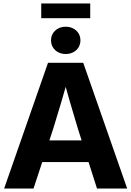

<svg xmlns="http://www.w3.org/2000/svg" viewBox="-20 -1091 760 1111"><path d="M257.8 -727.5H461.7L715.9 0H541.3L431.2 -344.7Q404.4 -434.2 383.4 -505.8Q362.4 -577.3 338.9 -663.8H381.8Q336.4 -501.8 287.5 -344.7L173.9 0H3.9ZM168.7 -278.4H551.5V-153.4H168.7ZM275.3 -857.6Q275.3 -879.9 286.2 -897.9Q297.2 -915.9 316.7 -926.1Q336.1 -936.3 360.4 -936.3Q384.6 -936.3 404.1 -926.1Q423.5 -915.9 434.5 -897.9Q445.4 -879.9 445.4 -857.6Q445.4 -835.3 434.5 -817.1Q423.5 -798.9 404.1 -788.7Q384.6 -778.5 360.4 -778.5Q336.1 -778.5 316.7 -788.7Q297.2 -798.9 286.2 -817.1Q275.3 -835.3 275.3 -857.6ZM502.1 -985.5H218.6V-1071.1H502.1Z"/></svg>

Font: Intratopia Thin
Style: Regular
Weight: 100
Designer: Rasmus Andersson
Foundry: rsms
Version: Version 3.000;Glyphs 3.2.3 (3260)